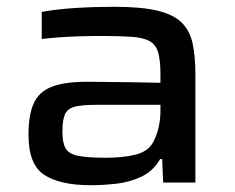

<svg xmlns="http://www.w3.org/2000/svg" viewBox="-20 -538 693 566"><path d="M248 8Q157 8 110.5 -22.5Q64 -53 64 -140Q64 -198 79 -232.5Q94 -267 132 -282Q170 -297 238 -297Q253 -297 290 -296.5Q327 -296 371.5 -295.5Q416 -295 453 -294V-318Q453 -359 446.5 -382.5Q440 -406 421.5 -416.5Q403 -427 368 -429.5Q333 -432 277 -432Q249 -432 214.5 -431Q180 -430 149 -427.5Q118 -425 103 -423V-503Q148 -511 203 -514.5Q258 -518 316 -518Q397 -518 444.5 -506.5Q492 -495 516 -471Q540 -447 548 -409Q556 -371 556 -317V0H461L458 -69H452Q432 -34 397.5 -17.5Q363 -1 323.5 3.5Q284 8 248 8ZM294 -73Q342 -73 379 -82Q416 -91 431 -118Q453 -158 453 -213V-229H264Q222 -229 200.5 -223.5Q179 -218 171.5 -201Q164 -184 164 -150Q164 -117 173.5 -100.5Q183 -84 211 -78.5Q239 -73 294 -73Z"/></svg>

Font: Saira Expanded Medium
Style: Regular
Weight: 500
Width: 7
Designer: Hector Gatti with collaboration of the Omnibus-Type team
Foundry: Omnibus-Type
Version: Version 1.100; ttfautohint (v1.8.3)